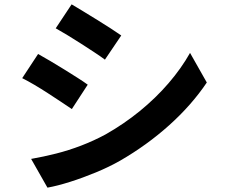

<svg xmlns="http://www.w3.org/2000/svg" viewBox="-20 -812 1040 882"><path d="M309 -792Q333 -778 364 -759Q395 -740 427.5 -720Q460 -700 488.5 -681.5Q517 -663 537 -649L462 -538Q442 -553 413 -572Q384 -591 353 -611Q322 -631 291.5 -649.5Q261 -668 236 -682ZM123 -82Q180 -92 237.5 -106.5Q295 -121 352.5 -143Q410 -165 464 -194Q549 -242 622.5 -302Q696 -362 754.5 -430Q813 -498 853 -569L930 -433Q860 -329 757.5 -237Q655 -145 532 -74Q481 -45 420.5 -20Q360 5 301.5 23.5Q243 42 198 50ZM155 -564Q180 -550 211.5 -531.5Q243 -513 275 -493Q307 -473 335.5 -455Q364 -437 383 -423L310 -311Q288 -326 260 -344.5Q232 -363 200.5 -383.5Q169 -404 138.5 -422Q108 -440 82 -453Z"/></svg>

Font: Noto Sans SC
Style: Bold
Weight: 700
Designer: Ryoko NISHIZUKA  (kana, bopomofo & ideographs); Paul D. Hunt (Latin, Greek & Cyrillic); Sandoll Communications , Soo-you
Foundry: Adobe
Version: Version 2.004-H2;hotconv 1.0.118;makeotfexe 2.5.65603